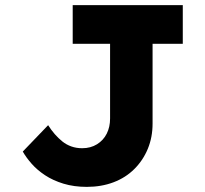

<svg xmlns="http://www.w3.org/2000/svg" viewBox="-20 -720 801 750"><path d="M319 10Q269 10 228 -2.5Q187 -15 156 -35.5Q125 -56 103.5 -80.5Q82 -105 69 -128L168 -231Q180 -212 194 -196Q208 -180 223.5 -167.5Q239 -155 258.5 -148Q278 -141 301 -141Q334 -141 359 -156.5Q384 -172 397 -198Q410 -224 410 -257V-549H264V-700H694V-549H576V-237Q576 -184 557.5 -139Q539 -94 505 -60Q471 -26 423.5 -8Q376 10 319 10Z"/></svg>

Font: Lexend Exa
Style: Bold
Weight: 700
Designer: Bonnie Shaver-Troup, Thomas Jockin
Foundry: Lexend
Version: Version 1.007